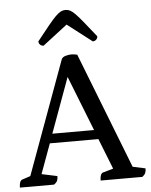

<svg xmlns="http://www.w3.org/2000/svg" viewBox="-59 -932 772 981"><g transform="rotate(-5 327.0 -442.0)"><path d="M3 0Q3 -35 19 -40L61 -54L273 -634Q278 -646 294.5 -650.5Q311 -655 323 -655Q338 -655 354 -651L586 -56L651 -42Q651 -28 647 -18.5Q643 -9 631 0H417Q417 -35 433 -40L486 -55L424 -212H175L119 -59L199 -42Q199 -28 195 -18.5Q191 -9 178 0ZM192 -260H406L295 -542ZM314 -884Q326 -884 337 -878.5Q348 -873 363 -858Q378 -843 402 -813.5Q426 -784 464 -736Q464 -726 457 -719Q450 -712 439 -712L313 -809L187 -712Q176 -712 169 -719Q162 -726 162 -736Q200 -784 224 -813.5Q248 -843 263.5 -858Q279 -873 290 -878.5Q301 -884 314 -884Z"/></g></svg>

Font: Petrona Medium
Style: Regular
Weight: 500
Designer: Ringo R. Seeber
Foundry: Ringo R. Seeber
Version: Version 2.001; ttfautohint (v1.8.3)